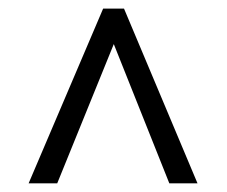

<svg xmlns="http://www.w3.org/2000/svg" viewBox="-20 -690 530 449"><path d="M46.9 -261.2 221.2 -669.9H270L441.9 -261.2H376L246.1 -586.9L113.8 -261.2Z"/></svg>

Font: Junicode SmCond
Style: Regular
Weight: 400
Width: 4
Designer: Peter S. Baker
Version: Version 2.206